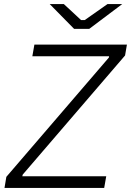

<svg xmlns="http://www.w3.org/2000/svg" viewBox="-20 -918 640 938"><path d="M2 0H489L499 -57H89L91 -65L591 -647L600 -700H148L138 -643H513L512 -637L11 -54ZM342 -777H416L577 -898H505L394 -820H376L292 -898H223Z"/></svg>

Font: Fixel Display 20240404 Light
Style: Italic
Weight: 300
Italic angle: -10°
Designer: AlfaBravo + MacPaw
Foundry: Kyrylo Tkachov, Marchela Mozhyna, Serhii Makarenko, Maria Weinstein, Zakhar Kryvoshyya
Version: Version 1.211;Glyphs 3.2 (3225)